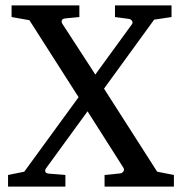

<svg xmlns="http://www.w3.org/2000/svg" viewBox="-20 -691 674 711"><path d="M367.2 0V-43L424.8 -48.8Q432.6 -49.8 437 -56.2Q441.4 -62.5 437 -69.8L304.2 -278.8L149.9 -66.9Q146 -61.5 147.9 -55.2Q149.9 -48.8 162.1 -47.9L222.2 -43V0H9.8V-43L69.8 -55.2L271 -331.1L88.9 -616.2L22.9 -627.9V-670.9H273.9V-627.9L223.1 -623Q210.9 -622.1 209 -615.5Q207 -608.9 210.9 -603L333 -415L467.8 -600.1Q473.1 -607.4 468.8 -613.8Q464.4 -620.1 457 -621.1L405.8 -627.9V-670.9H615.2V-627.9L550.8 -618.2L365.2 -362.8L562 -55.2L624 -43V0Z"/></svg>

Font: Charis SIL
Style: Regular
Weight: 400
Foundry: SIL International
Version: Version 4.112